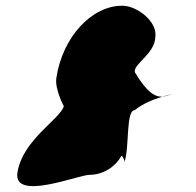

<svg xmlns="http://www.w3.org/2000/svg" viewBox="-20 -730 685 671"><path d="M41 -127C25 -25 254 -119 293 -119C342 -119 384 -149 403 -183C405 -194 419 -164 414 -164H415C433 -214 419 -345 451 -345C478 -368 518 -383 547 -392C524 -391 494 -405 451 -478C446 -507 522 -542 523 -602C530 -654 460 -710 407 -710C301 -710 199 -602 177 -458C171 -420 201 -362 203 -359C191 -314 59 -242 41 -127ZM547 -392C560 -393 572 -399 583 -402C579 -401 565 -397 547 -392ZM583 -402H585Z"/></svg>

Font: Ampere
Style: SCSuCndIta
Weight: 400
Version: Version 1